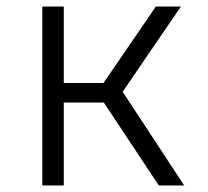

<svg xmlns="http://www.w3.org/2000/svg" viewBox="-20 -570 640 590"><path d="M110 0H176V-255H299L468 0H546L357 -288L536 -550H459L298 -315H176V-550H110Z"/></svg>

Font: JetBrains Mono ExtraLight
Style: Regular
Weight: 240
Monospace: yes
Designer: Philipp Nurullin, Konstantin Bulenkov
Foundry: JetBrains
Version: Version 2.305